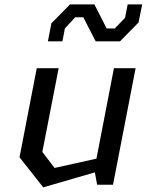

<svg xmlns="http://www.w3.org/2000/svg" viewBox="-20 -814 660 846"><path d="M238.5 -513.5H142L66 -121L170.5 11.5L398 -54.5L408 0H478L577.5 -513.5H482L405 -115L220.5 -74L166.5 -144.5ZM191 -632H255L266 -689L311.5 -738H347L401.5 -632H509L590.5 -715L606.5 -794.5H542.5L531 -735.5L485.5 -688.5H450L396 -794.5H288.5L206.5 -711.5Z"/></svg>

Font: Monaspace Krypton
Style: Italic
Weight: 400
Italic angle: -11°
Designer: Riley Cran & the Lettermatic Team
Foundry: Lettermatic
Version: Version 1.101 (Monaspace Krypton)